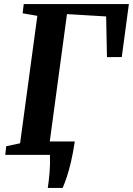

<svg xmlns="http://www.w3.org/2000/svg" viewBox="-20 -763 655 946"><path d="M215.5 163Q218 146.5 220.2 127.2Q222.5 108 224.2 87.2Q226 66.5 226.5 44.5Q227 22.5 226 0L186 -66H348.5Q340 -9.5 330 33.2Q320 76 309.5 107.8Q299 139.5 288.5 163ZM6 0 10.5 -42.5 79 -57 164 -685 91.5 -697.5 97 -743H615L580 -482L507 -481.5L503 -682L310 -693.5L224 -57L336 -42.5L332 0Z"/></svg>

Font: Merriweather 36pt
Style: Bold Italic
Weight: 700
Italic angle: -7.8°
Version: Version 2.101